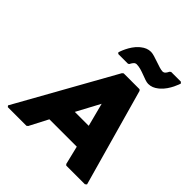

<svg xmlns="http://www.w3.org/2000/svg" viewBox="-281 -1311 1522 1522"><g transform="rotate(45 480.0 -549.5)"><path d="M704 -910C736 -910 762 -922 786 -941L797 -950C857 -1002 885 -1093 885 -1093V-1096L875 -1106H766L755 -1097L754 -1095C754 -1095 748 -1080 735 -1067C731 -1064 723 -1060 715 -1060C676 -1060 583 -1106 541 -1106C509 -1106 483 -1094 459 -1075L448 -1066C388 -1014 361 -923 361 -923L360 -920L369 -910H479L490 -919V-921C490 -921 497 -936 510 -949C514 -952 522 -956 530 -956C592 -956 662 -910 704 -910ZM686 -832H508L497 -823L39 -4L48 7H257L268 -2L349 -158H656L694 -2L703 7H912L925 -4L695 -823ZM450 -342 555 -538 606 -342Z"/></g></svg>

Font: Hussar Woodtype
Style: UltraObl
Weight: 900
Foundry: Cannot Into Space Fonts
Version: Version 1.07